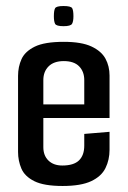

<svg xmlns="http://www.w3.org/2000/svg" viewBox="-20 -614 424 638"><path d="M188 4Q126 4 94 -12Q62 -28 51 -54Q40 -80 40 -109V-362Q40 -392 51.5 -417.5Q63 -443 95.5 -459Q128 -475 192 -475Q251 -475 284 -459.5Q317 -444 330.5 -419Q344 -394 344 -363V-261L260 -256V-348Q260 -376 243 -393.5Q226 -411 192 -411Q159 -411 141.5 -393.5Q124 -376 124 -348V-125Q124 -97 141 -80.5Q158 -64 187 -64Q225 -64 242.5 -81Q260 -98 260 -130V-169L344 -176V-116Q344 -83 330.5 -55.5Q317 -28 283 -12Q249 4 188 4ZM51 -222V-267H344V-222ZM191 -527Q167 -527 163 -535Q159 -543 159 -560Q159 -579 163 -586.5Q167 -594 191 -594Q216 -594 220 -586.5Q224 -579 224 -560Q224 -543 219.5 -535Q215 -527 191 -527Z"/></svg>

Font: Smooch Sans Thin SemiBold
Style: Regular
Weight: 600
Version: Version 1.010